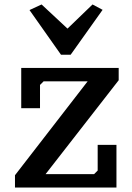

<svg xmlns="http://www.w3.org/2000/svg" viewBox="-20 -834 589 859"><path d="M501 -186V5H47V-50L372 -470H175L159 -454V-350H75V-530H511V-475L184 -55H401L417 -71V-186ZM394 -814 439 -790 296 -589H253L112 -789L166 -814L282 -706Z"/></svg>

Font: PT Serif Caption
Style: Semibold
Weight: 600
Designer: A.Korolkova, O.Umpeleva, V.Yefimov
Foundry: ParaType Ltd
Version: Version 1.00;May 2, 2020;FontCreator 12.0.0.2544 64-bit